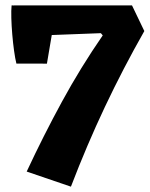

<svg xmlns="http://www.w3.org/2000/svg" viewBox="-20 -670 555 712"><path d="M243 22.2 79 -33.8Q141.2 -167.2 209.9 -293.2Q278.5 -419.2 361 -538.8L354 -547L78 -536.5L32 -650H469.5L515.2 -554.8Q436.2 -415.8 369.1 -273.8Q302 -131.8 243 22.2ZM154 -434 40.8 -434.2Q36.2 -452.5 32.2 -481.4Q28.2 -510.2 25.5 -542.1Q22.8 -574 22 -602.9Q21.2 -631.8 23 -650L189.8 -645.5Z"/></svg>

Font: Eczar
Style: Regular
Weight: 400
Designer: Vaibhav Singh
Foundry: Rosetta Type Foundry
Version: Version 2.000